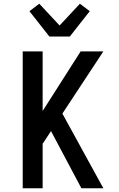

<svg xmlns="http://www.w3.org/2000/svg" viewBox="-20 -1011 640 1031"><path d="M417 0 254 -307 209 -239V0H102V-735H209V-415L413 -735H535L315 -401L535 0ZM245 -815 138 -951 191 -991 300 -874 409 -991 462 -951 355 -815Z"/></svg>

Font: Iosevka Aile Semibold
Style: Regular
Weight: 600
Designer: Belleve Invis
Foundry: Belleve Invis
Version: Version 31.1.0; ttfautohint (v1.8.4)